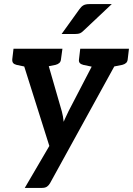

<svg xmlns="http://www.w3.org/2000/svg" viewBox="-20 -749 650 938"><path d="M101 169 221 -36 71 -511H169Q183 -511 190.5 -504.5Q198 -498 200 -489L282 -205Q285 -194 287.5 -180.5Q290 -167 291 -154Q294 -161 298 -170Q302 -179 307 -189Q312 -199 315 -206L462 -489Q466 -499 476 -505Q486 -511 496 -511H586L225 145Q219 156 210 162.5Q201 169 185 169ZM151 -482 155 -511H230L226 -482ZM440 -482 444 -511H518L515 -482ZM147 -511 123 -419 61 -432Q49 -435 44 -441.5Q39 -448 40 -460L46 -511ZM285 -511 278 -460Q277 -448 270 -441.5Q263 -435 251 -432L185 -419L184 -511ZM472 -511 449 -419 387 -432Q375 -435 369.5 -441.5Q364 -448 366 -460L372 -511ZM610 -511 604 -460Q603 -448 596 -441.5Q589 -435 577 -432L511 -419L510 -511ZM417 -729H526L388 -599Q379 -590 371 -586.5Q363 -583 348 -583H281L368 -704Q377 -717 387.5 -723Q398 -729 417 -729Z"/></svg>

Font: Aleo SemiBold
Style: Italic
Weight: 600
Italic angle: -7°
Designer: Alessio Laiso
Foundry: Alessio Laiso
Version: Version 2.001;gftools[0.9.29]